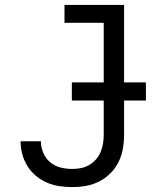

<svg xmlns="http://www.w3.org/2000/svg" viewBox="-20 -755 640 783"><path d="M274 8Q248 8 221.5 4Q195 0 171 -10.5Q147 -21 126.5 -38Q106 -55 92 -77.5Q78 -100 71 -125.5Q64 -151 64 -178V-179H147V-178Q147 -154 156.5 -131.5Q166 -109 184.5 -93.5Q203 -78 226.5 -72Q250 -66 274 -66Q292 -66 310 -69.5Q328 -73 343.5 -82Q359 -91 371 -104.5Q383 -118 390 -134.5Q397 -151 400 -169Q403 -187 403 -205V-662H243V-735H486V-205Q486 -176 481 -148Q476 -120 463.5 -94.5Q451 -69 430.5 -48.5Q410 -28 384.5 -15Q359 -2 331 3Q303 8 274 8ZM273 -345V-419H575V-345Z"/></svg>

Font: Nova
Style: Regular
Weight: 400
Monospace: yes
Designer: Belleve Invis
Foundry: Belleve Invis
Version: Version 24.1.4; ttfautohint (v1.8.4)